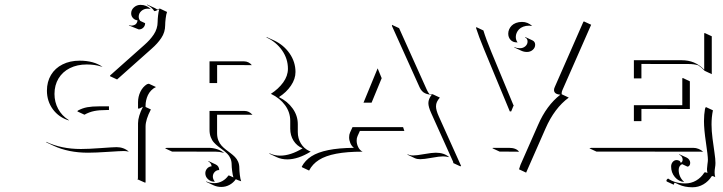

<svg xmlns="http://www.w3.org/2000/svg" viewBox="-20 -628 3062 813"><path d="M175.3 -27.6Q239.3 2.9 322.3 2.9Q354.5 2.9 407.6 -1Q460.7 -4.9 473.6 -4.9Q504.2 -4.9 525.6 14.2L521 13.2Q512.7 11.5 503.7 11.5Q490.7 11.5 437.9 15Q385 18.6 352.5 18.6Q269.8 18.6 207 -10.7L176.8 -24.9ZM178.7 -244.1Q178.7 -281.7 196 -310.7Q213.4 -339.6 244.9 -355.3Q276.4 -371.1 317.4 -371.1Q377 -371.1 414.3 -344.7L408.7 -346.2Q381.6 -355 347.4 -355Q306.9 -355 275.9 -339.5Q244.9 -324 227.8 -295.7Q210.7 -267.3 210.7 -230.2Q210.7 -195.8 226.3 -166.9Q241.9 -137.9 270 -120.4L272.2 -117.7Q228.8 -131.1 203.7 -165.4Q178.7 -199.7 178.7 -244.1ZM307.6 -156.2 309.6 -159.7Q328.9 -170.2 349.6 -174Q370.4 -177.7 400.4 -177.7H441.4V-162.1H430.7Q399.9 -162.1 378.9 -157.8Q357.9 -153.6 337.6 -142.3ZM445.8 -305.4 446.3 -308.6Q460.7 -321.5 518.4 -372.8Q576.2 -424.1 590.6 -437Q603.8 -448.7 613.3 -459.2Q622.8 -469.7 631 -481.9Q639.2 -494.1 643.3 -507.6Q647.5 -521 647.5 -535.2Q647.5 -546.1 649.3 -562.1Q651.1 -578.1 654.3 -589.1Q652.3 -588.6 645.4 -584.7Q638.4 -580.8 633.5 -580.8Q621.3 -599.1 601.3 -607.7L604 -608.4L634.3 -594.5Q640.4 -591.6 646.2 -587.4Q653.3 -591.3 657.2 -591.6L687.3 -577.4Q683.6 -567.6 681.5 -550Q679.4 -532.5 679.4 -521.2Q679.4 -506.6 675.3 -492.9Q671.1 -479.2 662.8 -466.9Q654.5 -454.6 644.9 -444Q635.3 -433.3 621.8 -421.4L475.8 -291.5ZM525.6 -520.3 526.6 -521.7Q531.7 -519.5 537.6 -519.5Q540.5 -519.5 543.9 -520.4Q547.4 -521.2 551.5 -523.3Q555.7 -525.4 558.7 -530.3Q561.8 -535.2 562.3 -542Q551 -543 543.2 -551.4Q535.4 -559.8 535.4 -571.3Q535.4 -586.2 547.2 -596.8Q559.1 -607.4 575.2 -607.4Q600.3 -607.4 619.1 -589.1L614.7 -590.6Q610.1 -591.3 605.2 -591.3Q589.6 -591.3 578.5 -581.4Q567.4 -571.5 567.4 -557.6Q567.4 -547.1 574.2 -539.3L594.5 -529.8Q594.5 -518.8 586.9 -511.1Q579.3 -503.4 567.6 -503.4ZM561.5 130.9 564 128.7 564.5 -106.4Q564.5 -134.8 585.2 -175.8Q582.3 -174.8 578.9 -172.7Q575.4 -170.7 572.3 -169.4Q569.1 -168.2 564.5 -168.2V-195.3Q564.5 -218.8 574.5 -239.5Q584.5 -260.3 602.5 -271.5L610.4 -273.4L640.4 -259.5Q628.9 -254.2 620.1 -245Q611.3 -235.8 606.3 -225.1Q601.3 -214.4 598.9 -203.2Q596.4 -192.1 596.4 -181.2V-175L618.9 -164.6Q596.4 -121.3 596.4 -92.3V144.8H592.5Z M678.7 0 686 -2H862.8Q882.1 -2 899.4 3.8Q916.7 9.5 929.7 20L924.1 18.3Q908.9 14.2 892.8 14.2L708.7 13.9ZM849.4 105.5Q849.4 94.5 856.8 85.8Q864.3 77.1 876 76.2Q875.5 69.3 871.7 63.8Q867.9 58.3 861.8 55.7L863.3 54.2L893.6 68.4Q900.4 71.5 904.3 77.9Q908.2 84.2 908.2 92Q897 92 889.2 100.1Q881.3 108.2 881.3 119.6Q881.3 130.6 888.7 139.6L888.9 141.6Q872.6 141.6 861 131Q849.4 120.4 849.4 105.5ZM853.3 142.1 853.5 140.1Q868.9 147.5 887.7 147.5Q905.5 147.5 921.3 138.8Q937 130.1 947.3 115Q951.9 115 958.5 118.7Q965.1 122.3 968.3 123.3Q965.1 112.8 963 95.8Q960.9 78.9 960.9 69.3Q960.9 54.7 955.8 43Q950.7 31.2 942.4 23.1Q934.1 14.9 924.1 7.4Q914.1 0 904.1 -7.8Q894 -15.6 885.7 -24.8Q877.4 -33.9 872.3 -47.5Q867.2 -61 867.2 -78.1V-158.2H1015.6Q1034.7 -158.2 1049.1 -141.8Q1046.4 -142.1 1043.7 -142.1L899.2 -142.3V-64Q899.2 -47.4 904.4 -33.9Q909.7 -20.5 918 -11.5Q926.3 -2.4 936.3 5.4Q946.3 13.2 956.3 20.6Q966.3 28.1 974.6 36.4Q982.9 44.7 988.2 56.6Q993.4 68.6 993.4 83.3Q993.4 94.7 995.5 112.3Q997.6 129.9 1001.2 139.6Q987.3 135 978.5 130.9Q968 146 951.9 154.8Q935.8 163.6 917.2 163.6Q898.9 163.6 883.3 156.2ZM867.2 -276.4V-368.2H1013.7Q1023.4 -368.2 1032.1 -363.8Q1040.8 -359.4 1046.6 -351.8L1043.7 -352.3L899.4 -352.5V-276.4ZM1108.2 -469.5 1109.6 -470.9 1139.9 -457Q1181.4 -437.7 1206.3 -401.7Q1231.2 -365.7 1231.2 -323Q1231.2 -293.7 1212 -265.4Q1192.9 -237.1 1161.1 -216.8Q1197.5 -199.2 1219.2 -168.7Q1241 -138.2 1241 -102.1V-68.8Q1241 -42 1253.9 -20.6Q1266.8 0.7 1289.6 11.5L1295.7 13.9Q1242.2 46.9 1196.5 46.9Q1171.9 46.9 1151.4 37.4L1121.1 23.2L1120.6 20.8Q1141.4 31 1166.5 31Q1210.2 31 1261.2 0.2Q1236.8 -10.3 1222.9 -32.3Q1209 -54.4 1209 -83V-116.2Q1209 -152.6 1187.1 -182.5Q1165.3 -212.4 1127 -230.7Q1158.9 -251.2 1179.1 -278.9Q1199.2 -306.6 1199.2 -336.9Q1199.2 -379.4 1174.3 -414.9Q1149.4 -450.4 1108.2 -469.5Z M1257.8 77.6Q1272 51 1298.8 33.8Q1325.7 16.6 1370 7.6Q1414.3 -1.5 1478.5 -2Q1468.8 -9.5 1463.5 -21.9Q1458.3 -34.2 1458.3 -46.6Q1458.3 -58.1 1462.2 -66.7L1472.7 -89.8H1686.8L1692.1 -73.7H1503.9L1494.1 -52Q1490.2 -43.7 1490.2 -32.7Q1490.2 -18.3 1496.8 -5Q1503.4 8.3 1515.4 14.2Q1449.2 14.2 1403.7 22.9Q1358.2 31.7 1330.6 49.2Q1303 66.7 1288.8 94.2L1258.8 80.1ZM1519.3 -193.4 1579.1 -338.6 1596.2 -296.9 1553.5 -193.4ZM1639.6 -518.3 1639.9 -522.7 1669.9 -508.8 1788.1 -246.1Q1792.7 -236.1 1798.6 -229.7Q1804.9 -228.8 1812.5 -228.8L1842.5 -214.8Q1834.2 -205.1 1830.2 -196.5Q1826.2 -188 1826.2 -177.7Q1826.2 -161.6 1837.6 -136.2L1932.4 74.5L1929.4 76.4L1899.4 62.5L1898.9 57.6L1805.7 -149.4Q1793.9 -175.5 1793.9 -191.4Q1793.9 -209 1808.3 -227.1Q1800.3 -227.3 1793.9 -228.5Q1787.6 -229.7 1780.3 -232.9Q1772.9 -236.1 1766.8 -242.7Q1760.7 -249.3 1756.3 -259.3ZM1704.6 24.4Q1714.4 30.3 1729.5 30.3Q1744.1 30.3 1776.7 24.4Q1809.3 18.6 1825.2 18.6Q1860.6 18.6 1882.3 37.6L1878.7 36.9Q1866.5 34.2 1855.5 34.2Q1840.3 34.2 1807.5 40.2Q1774.7 46.1 1759.5 46.1Q1746.3 46.1 1737.1 42L1707 27.8Z M1995.8 -509.5 1996.8 -513.2 2026.9 -499Q2037.8 -462.9 2060.5 -408.2L2153.6 -183.8L2155.3 -182.4L2144.5 -156.2H2138.7L2121.1 -198.7Q2103.8 -241 2075.8 -307.7Q2047.9 -374.5 2028.8 -421.4Q2006.8 -474.6 1995.8 -509.5ZM2065.4 0 2066.7 -2H2134.8Q2165.5 -2 2177.7 14.2L2175.5 14.6Q2170.7 14.2 2164.8 14.2L2095.5 13.9ZM2132.1 -485.6Q2132.1 -494.6 2135.7 -503.3Q2139.4 -512 2146.4 -519.2Q2153.3 -526.4 2164.8 -530.8Q2176.3 -535.2 2190.4 -535.2Q2214.8 -535.2 2233.6 -517.8L2230 -518.3Q2225.1 -519 2220.5 -519.3Q2206.5 -519.3 2195.4 -515Q2184.3 -510.7 2177.7 -503.8Q2171.1 -496.8 2167.6 -488.5Q2164.1 -480.2 2164.1 -471.7Q2164.1 -459.7 2170.2 -450.4L2171.9 -448.5Q2170.2 -448.2 2168.5 -448.5Q2151.9 -448.5 2142 -459.1Q2132.1 -469.7 2132.1 -485.6ZM2157.7 -427 2158.4 -428.7Q2168.9 -423.8 2181.4 -423.8Q2195.1 -423.8 2204.5 -432.1Q2213.9 -440.4 2213.9 -452.1Q2213.9 -464.8 2203.1 -469.7L2204.1 -471.2L2234.1 -457.3Q2246.1 -451.7 2246.1 -438.5Q2246.1 -426 2236 -417Q2225.8 -408 2211.4 -408Q2198.5 -408 2187.7 -413.1ZM2177.7 88.9 2183.8 70.3 2258.1 -98.4Q2294.4 -182.1 2352.8 -227.1Q2325.9 -229 2325.9 -247.1Q2325.9 -253.2 2329.6 -260.7Q2343.8 -293.2 2394.8 -409.2Q2445.8 -525.1 2450.4 -536.1L2453.1 -537.1L2483.2 -523.2L2361.3 -246.1Q2358.2 -238.8 2358.2 -232.9Q2358.2 -230.7 2358.6 -228.8L2388.4 -214.8Q2327.6 -170.2 2289.8 -83.5L2207.8 103Z M2475.6 0 2483.4 -2H2915Q2927.5 -2 2938.7 2.7Q2950 7.3 2958 15.6L2954.3 14.6Q2950 13.9 2945.1 14.2L2505.6 13.9ZM2664.1 -115.2V-182.6H2869.1V-295.9L2871.1 -297.9L2901.1 -283.7V-166.5L2696 -166.7V-115.2ZM2664.1 -295.9V-373H2866.2Q2895 -373 2918.2 -363.4Q2941.4 -353.8 2961.9 -333V-486.3L2963.9 -488.3L2993.9 -474.4V-314L2963.9 -328.1Q2950.4 -342.5 2936.5 -351.6Q2918.5 -356.9 2896.2 -356.9L2696 -357.2V-295.9ZM2801.8 135.5Q2803.5 131.3 2808.8 127.9Q2837.9 148.7 2881.8 148.7Q2906.5 148.7 2927.5 136.6Q2948.5 124.5 2961.9 103.5Q2962.4 102.5 2963.4 102.1Q2964.4 101.6 2965.1 101.6H2965.8Q2969.7 101.6 2975.6 104.5Q2973.6 94.7 2973.6 87.9Q2973.6 83 2975.6 67.4Q2977.5 55.7 2977.5 48.1Q2977.5 31.5 2969.2 -24.4Q2960.9 -80.3 2960.9 -115.2Q2960.9 -142.3 2965.3 -167.5L2968.8 -174.8L2998.8 -160.9Q2992.9 -132.6 2992.9 -101.1Q2992.9 -74 2997.1 -41.6Q3001.2 -9.3 3005.4 18.4Q3009.5 46.1 3009.5 62Q3009.5 72 3007.7 82Q3005.9 92 3005.9 101.6Q3005.9 112.5 3008.5 122.1Q3006.8 120.8 3004.6 120.1Q2999.3 117.7 2996.3 117.4Q2994.1 117.4 2993.4 118.7Q2980 139.9 2958.6 152.5Q2937.3 165 2912.1 165Q2879.4 165 2854.7 153.6L2837.4 145.5Q2833 148.9 2833 154.3L2803 140.4ZM2821.8 77.1Q2821.8 65.7 2828.6 57.7Q2835.4 49.8 2845.2 49.8Q2850.6 49.8 2856 52.6Q2861.3 55.4 2862.5 61.3Q2866 60.3 2868.3 56.6Q2870.6 53 2870.6 47.9Q2870.6 40.8 2866.3 35Q2862.1 29.3 2855 26.4L2857.2 25.4L2887.5 39.3Q2894.3 42.5 2898.4 48.6Q2902.6 54.7 2902.6 61.8Q2902.6 68.4 2899.2 73Q2895.8 77.6 2890.9 77.6L2868.4 67.1Q2861.8 69.6 2857.8 76Q2853.8 82.5 2853.8 91.3Q2853.8 106 2859.5 118.8Q2865.2 131.6 2875 140.4L2877 142.6Q2853.5 140.6 2837.6 121.7Q2821.8 102.8 2821.8 77.1Z"/></svg>

Font: AgreloyOut1
Style: Medium
Weight: 400
Designer: gluk
Foundry: gluk
Version: Version 0.27